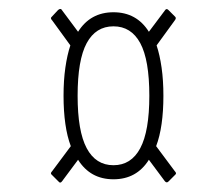

<svg xmlns="http://www.w3.org/2000/svg" viewBox="-20 -525 460 423"><path d="M117 -126Q113 -120 109 -125L94 -140Q90 -143 95 -148L136 -203Q128 -224 124 -252Q120 -280 120 -314Q120 -348 124 -376Q128 -404 135 -425L95 -480Q90 -485 94 -488L108 -503Q114 -508 117 -502L152 -455Q179 -498 230 -498Q281 -498 308 -455L344 -503Q347 -507 351 -503L366 -488Q369 -485 365 -480L325 -425Q332 -404 336 -376Q340 -348 340 -314Q340 -280 336 -252Q332 -224 324 -203L365 -148Q370 -143 366 -140L351 -125Q347 -121 343 -126L308 -173Q281 -130 230 -130Q179 -130 152 -173ZM230 -161Q269 -161 289 -198.5Q309 -236 309 -314Q309 -393 289 -430Q269 -467 230 -467Q191 -467 171 -430Q151 -393 151 -314Q151 -236 171 -198.5Q191 -161 230 -161Z"/></svg>

Font: Sofia Sans Extra Condensed ExtraLight
Style: Italic
Weight: 250
Italic angle: -9°
Version: Version 4.100